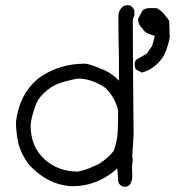

<svg xmlns="http://www.w3.org/2000/svg" viewBox="-20 -717 709 733"><path d="M521 -440 499 -452Q494 -459 494 -477Q496 -485 502 -490L540 -512L561 -542L571 -580Q557 -584 544 -589.5Q531 -595 523 -609Q507 -623 507 -645L525 -678Q536 -686 550 -686H578Q594 -678 605 -665Q616 -652 626 -638L628 -574Q622 -543 611 -516.5Q600 -490 574.5 -468Q549 -446 521 -440ZM277 -62Q309 -68 337 -82L356 -90Q396 -116 414 -141Q428 -179 429.5 -215.5Q431 -252 431 -294Q421 -343 383 -381Q331 -417 277 -417Q242 -411 208 -399.5Q174 -388 147 -361Q122 -338 113 -307Q97 -259 97 -237Q97 -155 153 -106Q205 -62 277 -62ZM457 -4H450Q444 -6 438 -12Q432 -18 431.5 -24.5Q431 -31 428 -74L422 -69Q349 -6 256 -6Q163 -10 91 -88Q63 -124 51 -166Q41 -209 41 -253Q54 -356 123 -415Q201 -474 305 -474Q320 -474 379 -449Q410 -435 434 -409V-497Q432 -576 432 -656Q432 -677 449 -692Q454 -697 473 -697Q484 -695 493 -678V-657Q487 -647 487 -636Q487 -510 490 -201L485 -122L487 -105Q484 -93 484 -76L485 -50Q485 -9 463 -5Z"/></svg>

Font: Yozai
Style: Regular
Weight: 400
Designer: LXGW / Y.OzVox
Foundry: LXGW / Y.OzVox
Version: Version 0.861;October 22, 2024